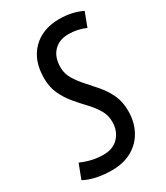

<svg xmlns="http://www.w3.org/2000/svg" viewBox="-204 -789 761 878"><g transform="rotate(-30 177.0 -350.0)"><path d="M377 -684 349 -610Q308 -629 258 -629Q210 -629 181 -599Q152 -569 152 -515Q152 -482 169 -453.5Q186 -425 211 -397.5Q236 -370 261.5 -340Q287 -310 304 -273.5Q321 -237 321 -189Q321 -130 296.5 -85Q272 -40 227.5 -15Q183 10 122 10Q79 10 41.5 2Q4 -6 -23 -21L6 -97Q36 -84 64.5 -77.5Q93 -71 124 -71Q175 -71 204 -102.5Q233 -134 233 -182Q233 -217 216 -245.5Q199 -274 173.5 -301Q148 -328 122.5 -358Q97 -388 79.5 -425Q62 -462 62 -510Q62 -603 115 -656.5Q168 -710 257 -710Q293 -710 323 -703Q353 -696 377 -684Z"/></g></svg>

Font: Georama Condensed Medium
Style: Italic
Weight: 500
Width: 3
Italic angle: -9°
Designer: Jean-Baptiste Levee
Foundry: Production Type
Version: Version 1.000